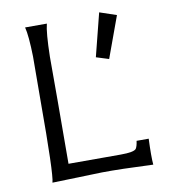

<svg xmlns="http://www.w3.org/2000/svg" viewBox="-74 -694 679 765"><g transform="rotate(-10 265.0 -312.0)"><path d="M485 5Q350 -1 279 0Q213 2 77 6Q87 -27 87 -325L88 -510Q88 -506 88 -501Q86 -588 77 -622H165Q156 -588 154 -490V-311L153 -57H364Q418 -57 427 -69Q433 -78 436 -100H485Q482 -28 485 5ZM378 -630 446 -607 385 -440 334 -456Z"/></g></svg>

Font: GFS Neohellenic Rg
Style: Regular
Weight: 400
Designer: Takis Katsoulidis and George D. Matthiopoulos
Foundry: Takis Katsoulidis and George D. Matthiopoulos
Version: Version 1.0